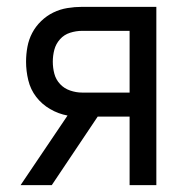

<svg xmlns="http://www.w3.org/2000/svg" viewBox="-20 -540 540 560"><path d="M40 0 177 -203Q150 -208 126 -222Q102 -236 85.5 -257.5Q69 -279 62.5 -306Q56 -333 56 -360Q56 -382 60 -403.5Q64 -425 74 -444Q84 -463 100 -478.5Q116 -494 135.5 -503.5Q155 -513 176.5 -516.5Q198 -520 219 -520H436V0H358V-200H265L131 0ZM358 -270V-450H219Q202 -450 184.5 -444.5Q167 -439 155 -425.5Q143 -412 138.5 -395Q134 -378 134 -360Q134 -342 138.5 -325Q143 -308 155 -295Q167 -282 184.5 -276Q202 -270 219 -270Z"/></svg>

Font: Iosevka Fixed
Style: Regular
Weight: 400
Monospace: yes
Designer: Belleve Invis
Foundry: Belleve Invis
Version: Version 33.2.4